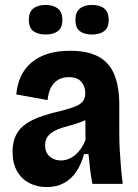

<svg xmlns="http://www.w3.org/2000/svg" viewBox="-20 -746 559 779"><path d="M169 13Q131 13 99.5 -3Q68 -19 49.5 -51Q31 -83 31 -130Q31 -171 45.5 -199Q60 -227 87.5 -245Q115 -263 152.5 -275.5Q190 -288 235 -298Q264 -306 284 -313.5Q304 -321 315 -333.5Q326 -346 326 -369Q326 -395 310 -414Q294 -433 259 -433Q234 -433 215.5 -422Q197 -411 186.5 -390.5Q176 -370 173 -340L46 -363Q50 -405 65.5 -437.5Q81 -470 108.5 -493Q136 -516 175 -528Q214 -540 265 -540Q336 -540 380 -516Q424 -492 444 -443Q464 -394 464 -320V-200Q464 -170 466 -134.5Q468 -99 471 -64.5Q474 -30 478 0H355Q349 -29 345.5 -59Q342 -89 339 -121H321Q310 -80 289.5 -49.5Q269 -19 239 -3Q209 13 169 13ZM227 -95Q243 -95 258 -101Q273 -107 286 -118Q299 -129 309.5 -144.5Q320 -160 327 -179L326 -282L354 -277Q339 -264 319.5 -255.5Q300 -247 278.5 -241Q257 -235 236.5 -229Q216 -223 199.5 -214Q183 -205 173 -191.5Q163 -178 163 -156Q163 -128 181 -111.5Q199 -95 227 -95ZM353 -606Q322 -606 304 -619.5Q286 -633 286 -665Q286 -697 304 -711.5Q322 -726 353 -726Q385 -726 403 -711.5Q421 -697 421 -665Q421 -633 402.5 -619.5Q384 -606 353 -606ZM165 -606Q134 -606 115.5 -619.5Q97 -633 97 -666Q97 -697 115 -711.5Q133 -726 165 -726Q196 -726 214.5 -711.5Q233 -697 233 -666Q233 -633 214.5 -619.5Q196 -606 165 -606Z"/></svg>

Font: Bricolage Grotesque SemiCondensed
Style: Bold
Weight: 700
Width: 4
Designer: Mathieu Triay
Foundry: Atelier Triay
Version: Version 1.001;gftools[0.9.33.dev8+g029e19f]